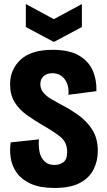

<svg xmlns="http://www.w3.org/2000/svg" viewBox="-20 -918 531 952"><path d="M250 14Q179 14 133.5 -6.5Q88 -27 64 -60Q40 -93 33.5 -133Q27 -173 33 -212L173 -227Q170 -194 176 -165Q182 -136 200.5 -118Q219 -100 251 -100Q273 -100 293 -113Q313 -126 313 -165Q313 -212 280 -239Q247 -266 190 -298Q149 -322 112 -348.5Q75 -375 52.5 -411.5Q30 -448 30 -500Q30 -574 82.5 -622.5Q135 -671 241 -671Q323 -671 371 -643Q419 -615 439.5 -568.5Q460 -522 458 -466L319 -448Q324 -492 302 -523.5Q280 -555 239 -555Q212 -555 196 -540Q180 -525 180 -501Q180 -477 195 -459Q210 -441 233 -427.5Q256 -414 280 -401Q325 -378 367.5 -348Q410 -318 437.5 -275Q465 -232 465 -169Q465 -121 444.5 -79Q424 -37 377 -11.5Q330 14 250 14ZM108 -898 247 -823 386 -898V-784L247 -710L108 -784Z"/></svg>

Font: Bricolage Grotesque 12pt Condensed ExtraBold
Style: Regular
Weight: 800
Width: 3
Designer: Mathieu Triay
Foundry: Atelier Triay
Version: Version 1.001; ttfautohint (v1.8.4.7-5d5b);gftools[0.9.33.de